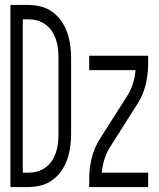

<svg xmlns="http://www.w3.org/2000/svg" viewBox="-20 -755 640 775"><path d="M22 0V-735H94Q120 -735 145.5 -728.5Q171 -722 192 -706.5Q213 -691 228 -669.5Q243 -648 251.5 -623Q260 -598 263.5 -572.5Q267 -547 267 -521V-215Q267 -188 263.5 -162.5Q260 -137 251.5 -112Q243 -87 228 -65.5Q213 -44 192 -28.5Q171 -13 145.5 -6.5Q120 0 94 0ZM94 -58Q113 -58 131 -63Q149 -68 164.5 -79.5Q180 -91 190 -106.5Q200 -122 206 -140Q212 -158 214 -177Q216 -196 216 -215V-521Q216 -539 214 -558Q212 -577 206 -595Q200 -613 190 -628.5Q180 -644 164.5 -655.5Q149 -667 131 -672Q113 -677 94 -677H72V-58ZM340 0V-33Q340 -75 350 -116.5Q360 -158 383 -194Q383 -194 383 -194Q383 -194 383 -194L496 -372Q497 -373 497.5 -374.5Q498 -376 499 -377Q511 -399 518 -423Q525 -447 527 -472H340V-530H578V-497Q578 -455 568 -413.5Q558 -372 535 -336Q535 -336 535 -336Q535 -336 535 -336L422 -158Q421 -157 420.5 -155.5Q420 -154 419 -153Q407 -131 400 -107Q393 -83 391 -58H578V0Z"/></svg>

Font: Iosevka Curly Light Extended
Style: Regular
Weight: 300
Width: 7
Monospace: yes
Designer: Belleve Invis
Foundry: Belleve Invis
Version: Version 11.1.0; ttfautohint (v1.8.3)